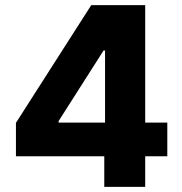

<svg xmlns="http://www.w3.org/2000/svg" viewBox="-20 -727 708 747"><path d="M42 -249 335 -707H544.9V-250H630.9V-119.1H544.9V0H385.7V-119.1H42ZM388.7 -250V-530.3H382.8L208 -255.9V-250Z"/></svg>

Font: Pretendard ExtraBold
Style: Regular
Weight: 800
Designer: Base glyphs from Inter by Rasmus Andersson; Hangeul glyphs from Noto Sans CJK(Source Han Sans) by Jang Soo-young and Kan
Foundry: Kil Hyung-jin
Version: Version 1.309